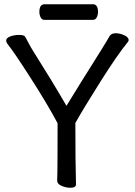

<svg xmlns="http://www.w3.org/2000/svg" viewBox="-20 -872 640 907"><path d="M312 15Q292 15 271 6Q250 -3 250 -19Q250 -40 251 -55Q252 -108 252 -290Q204 -380 124.5 -504Q45 -628 15 -665Q9 -674 9 -679Q9 -693 28.5 -700Q48 -707 69 -707Q93 -707 98 -699.5Q103 -692 111 -676Q126 -647 139 -627Q227 -488 294 -372Q348 -461 457 -634Q485 -679 498 -702Q506 -715 527 -715Q546 -715 567 -705.5Q588 -696 588 -682L585 -675Q535 -614 454.5 -486.5Q374 -359 336 -291Q336 -107 339 -1Q339 15 312 15ZM418 -778H190Q178 -778 172 -790Q166 -802 166 -816Q166 -852 191 -852H419Q443 -852 443 -815Q443 -802 437 -790Q431 -778 418 -778Z"/></svg>

Font: LXGW WenKai Lite
Style: Bold
Weight: 700
Designer: LXGW / Fontworks Inc.
Foundry: LXGW / Fontworks Inc.
Version: Version 1.330;April 28, 2024